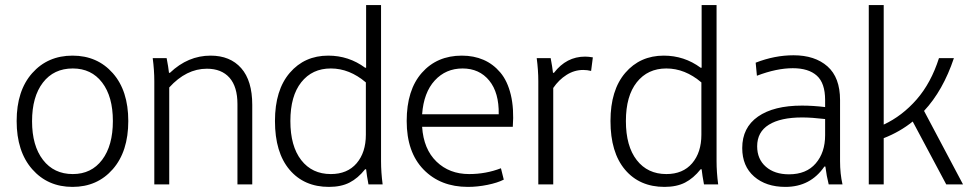

<svg xmlns="http://www.w3.org/2000/svg" viewBox="-20 -730 3852 760"><path d="M45.9 -251Q45.9 -371.1 107.4 -440.4Q168.9 -509.8 267.1 -509.8Q365.2 -509.8 426.5 -440.4Q487.8 -371.1 487.8 -251Q487.8 -130.4 426.5 -60.3Q365.2 9.8 267.1 9.8Q168.9 9.8 107.4 -60.3Q45.9 -130.4 45.9 -251ZM106.9 -250Q106.9 -153.3 150.1 -97.2Q193.4 -41 268.1 -41Q341.8 -41 384.3 -97.4Q426.8 -153.8 426.8 -251Q426.8 -347.7 384.3 -403.3Q341.8 -459 268.1 -459Q192.9 -459 149.9 -403.1Q106.9 -347.2 106.9 -250Z M590.8 0V-408.2Q590.8 -451.7 584.5 -500H639.6Q646.5 -464.4 648.9 -441.9H652.8Q724.1 -509.8 813.5 -509.8Q891.1 -509.8 934.8 -460.2Q978.5 -410.6 978.5 -314.9V0H919.9V-317.9Q919.9 -386.7 888.4 -422.4Q856.9 -458 798.8 -458Q717.3 -458 649.9 -383.8V0Z M1428.2 -196.8V-403.8Q1363.3 -459 1289.6 -459Q1215.8 -459 1172.6 -404.5Q1129.4 -350.1 1129.4 -251Q1129.4 -151.4 1172.4 -96.2Q1215.3 -41 1289.6 -41Q1355 -41 1391.6 -83.7Q1428.2 -126.5 1428.2 -196.8ZM1488.3 -710V-91.8Q1488.3 -48.3 1494.6 0H1438.5Q1431.6 -36.1 1429.2 -60.1H1425.3Q1397 -24.4 1363.5 -7.3Q1330.1 9.8 1282.2 9.8Q1183.6 9.8 1126 -58.3Q1068.4 -126.5 1068.4 -251Q1068.4 -373.5 1127 -441.7Q1185.5 -509.8 1279.3 -509.8Q1360.4 -509.8 1425.3 -461.9H1429.2V-710Z M1650.9 -277.8H1954.1Q1955.6 -363.3 1916.5 -411.1Q1877.4 -459 1811 -459Q1744.6 -459 1700.9 -411.4Q1657.2 -363.8 1650.9 -277.8ZM2009.8 -228H1650.9Q1656.7 -139.6 1707.8 -90.3Q1758.8 -41 1836.9 -41Q1903.3 -41 1962.9 -64L1974.1 -19Q1949.2 -6.3 1909.7 1.7Q1870.1 9.8 1832 9.8Q1723.6 9.8 1656.7 -58.8Q1589.8 -127.4 1589.8 -251Q1589.8 -374 1649.9 -441.9Q1710 -509.8 1808.1 -509.8Q1855.5 -509.8 1893.8 -493.2Q1932.1 -476.6 1960.4 -443.1Q1988.8 -409.7 2002 -354.7Q2015.1 -299.8 2009.8 -228Z M2110.8 0V-408.2Q2110.8 -451.7 2104.5 -500H2159.7Q2166.5 -464.4 2168.9 -441.9H2172.9Q2222.2 -505.9 2295.9 -505.9Q2309.6 -505.9 2326.7 -502.9L2319.8 -449.2Q2304.7 -453.1 2288.6 -453.1Q2253.4 -453.1 2222.7 -433.6Q2191.9 -414.1 2169.9 -381.8V0Z M2756.3 -196.8V-403.8Q2691.4 -459 2617.7 -459Q2543.9 -459 2500.7 -404.5Q2457.5 -350.1 2457.5 -251Q2457.5 -151.4 2500.5 -96.2Q2543.5 -41 2617.7 -41Q2683.1 -41 2719.7 -83.7Q2756.3 -126.5 2756.3 -196.8ZM2816.4 -710V-91.8Q2816.4 -48.3 2822.8 0H2766.6Q2759.8 -36.1 2757.3 -60.1H2753.4Q2725.1 -24.4 2691.7 -7.3Q2658.2 9.8 2610.4 9.8Q2511.7 9.8 2454.1 -58.3Q2396.5 -126.5 2396.5 -251Q2396.5 -373.5 2455.1 -441.7Q2513.7 -509.8 2607.4 -509.8Q2688.5 -509.8 2753.4 -461.9H2757.3V-710Z M3246.1 -194.8V-258.8Q3192.4 -265.1 3155.3 -265.1Q3069.8 -265.1 3023.4 -236.3Q2977.1 -207.5 2977.1 -150.9Q2977.1 -100.1 3011.5 -70.1Q3045.9 -40 3103 -40Q3171.9 -40 3209 -83.3Q3246.1 -126.5 3246.1 -194.8ZM3246.1 -306.2V-334Q3246.1 -400.9 3213.4 -430.4Q3180.7 -460 3118.2 -460Q3054.2 -460 2976.1 -430.2L2971.2 -481.9Q3046.4 -511.2 3121.1 -511.2Q3205.6 -511.2 3255.4 -467.3Q3305.2 -423.3 3305.2 -334V-91.8Q3305.2 -42.5 3314.9 0H3260.3Q3252 -32.2 3247.1 -70.8H3243.2Q3188 9.8 3088.9 9.8Q3012.2 9.8 2965.1 -31.2Q2918 -72.3 2918 -144Q2918 -225.1 2980.5 -268.6Q3043 -312 3154.3 -312Q3197.8 -312 3246.1 -306.2Z M3792 0H3725.6L3592.8 -249Q3542 -208 3478 -183.1V0H3418.9V-710H3478V-236.8Q3551.3 -271 3608.4 -336.4Q3665.5 -401.9 3696.8 -500H3755.9Q3712.9 -371.6 3637.7 -291Z"/></svg>

Font: LT Hoop Light
Style: Regular
Weight: 300
Designer: Daniel Lyons
Foundry: LyonsType
Version: Version 1.000